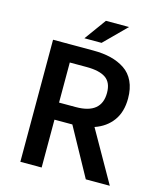

<svg xmlns="http://www.w3.org/2000/svg" viewBox="-121 -915 843 1003"><g transform="rotate(15 300.0 -413.5)"><path d="M241.2 -710 326.2 -827.1H451.2L334 -710ZM85 0V-660.2H303.2Q356 -660.2 397.9 -649.9Q439.9 -639.6 473.4 -617.4Q506.8 -595.2 524.9 -556.6Q543 -518.1 543 -464.8Q543 -392.1 508.3 -344.5Q473.6 -296.9 412.1 -275.9L568.8 0H439L296.9 -258.8H200.2V0ZM200.2 -351.1H291Q429.2 -351.1 429.2 -464.8Q429.2 -520.5 395 -544.2Q360.8 -567.9 291 -567.9H200.2Z"/></g></svg>

Font: Office Code Pro Medium
Style: Regular
Weight: 500
Designer: Nathan Rutzky & Paul D. Hunt
Foundry: Adobe Systems Incorporated
Version: Version 1.004;PS 001.004;hotconv 1.0.70;makeotf.lib2.5.58329